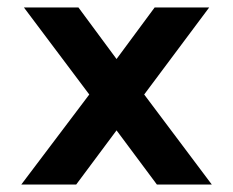

<svg xmlns="http://www.w3.org/2000/svg" viewBox="-20 -494 625 514"><path d="M37 0H184L292 -145L400 0H547L366 -241L540 -474H394L292 -336L190 -474H44L219 -241Z"/></svg>

Font: Kanit Medium
Style: Regular
Weight: 500
Designer: Katatrad Team
Foundry: CadsonDemak
Version: Version 1.000;PS 001.000;hotconv 1.0.88;makeotf.lib2.5.64775